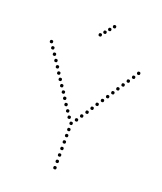

<svg xmlns="http://www.w3.org/2000/svg" viewBox="-165 -1025 958 1134"><g transform="rotate(20 314.5 -458.5)"><path d="M314 -199Q304 -199 304 -209Q304 -219 314 -219Q324 -219 324 -209Q324 -199 314 -199ZM314 -159Q304 -159 304 -169Q304 -179 314 -179Q324 -179 324 -169Q324 -159 314 -159ZM314 -118Q304 -118 304 -128Q304 -138 314 -138Q324 -138 324 -128Q324 -118 314 -118ZM314 -77Q304 -77 304 -87Q304 -97 314 -97Q324 -97 324 -87Q324 -77 314 -77ZM314 -276Q304 -276 304 -286Q304 -296 314 -296Q324 -296 324 -286Q324 -276 314 -276ZM314 -237Q304 -237 304 -247Q304 -257 314 -257Q324 -257 324 -247Q324 -237 314 -237ZM314 -37Q304 -37 304 -47Q304 -57 314 -57Q324 -57 324 -47Q324 -37 314 -37ZM314 3Q304 3 304 -7Q304 -17 314 -17Q324 -17 324 -7Q324 3 314 3ZM40 -690Q30 -690 30 -700Q30 -710 40 -710Q50 -710 50 -700Q50 -690 40 -690ZM82 -626Q72 -626 72 -636Q72 -646 82 -646Q92 -646 92 -636Q92 -626 82 -626ZM103 -594Q93 -594 93 -604Q93 -614 103 -614Q113 -614 113 -604Q113 -594 103 -594ZM165 -498Q155 -498 155 -508Q155 -518 165 -518Q175 -518 175 -508Q175 -498 165 -498ZM186 -466Q176 -466 176 -476Q176 -486 186 -486Q196 -486 196 -476Q196 -466 186 -466ZM124 -562Q114 -562 114 -572Q114 -582 124 -582Q134 -582 134 -572Q134 -562 124 -562ZM144 -530Q134 -530 134 -540Q134 -550 144 -550Q154 -550 154 -540Q154 -530 144 -530ZM248 -370Q238 -370 238 -380Q238 -390 248 -390Q258 -390 258 -380Q258 -370 248 -370ZM270 -338Q260 -338 260 -348Q260 -358 270 -358Q280 -358 280 -348Q280 -338 270 -338ZM208 -434Q198 -434 198 -444Q198 -454 208 -454Q218 -454 218 -444Q218 -434 208 -434ZM228 -402Q218 -402 218 -412Q218 -422 228 -422Q238 -422 238 -412Q238 -402 228 -402ZM291 -306Q281 -306 281 -316Q281 -326 291 -326Q301 -326 301 -316Q301 -306 291 -306ZM60 -658Q50 -658 50 -668Q50 -678 60 -678Q70 -678 70 -668Q70 -658 60 -658ZM588 -690Q578 -690 578 -700Q578 -710 588 -710Q598 -710 598 -700Q598 -690 588 -690ZM546 -626Q536 -626 536 -636Q536 -646 546 -646Q556 -646 556 -636Q556 -626 546 -626ZM525 -594Q515 -594 515 -604Q515 -614 525 -614Q535 -614 535 -604Q535 -594 525 -594ZM463 -498Q453 -498 453 -508Q453 -518 463 -518Q473 -518 473 -508Q473 -498 463 -498ZM442 -466Q432 -466 432 -476Q432 -486 442 -486Q452 -486 452 -476Q452 -466 442 -466ZM504 -562Q494 -562 494 -572Q494 -582 504 -582Q514 -582 514 -572Q514 -562 504 -562ZM484 -530Q474 -530 474 -540Q474 -550 484 -550Q494 -550 494 -540Q494 -530 484 -530ZM380 -370Q370 -370 370 -380Q370 -390 380 -390Q390 -390 390 -380Q390 -370 380 -370ZM358 -338Q348 -338 348 -348Q348 -358 358 -358Q368 -358 368 -348Q368 -338 358 -338ZM420 -434Q410 -434 410 -444Q410 -454 420 -454Q430 -454 430 -444Q430 -434 420 -434ZM400 -402Q390 -402 390 -412Q390 -422 400 -422Q410 -422 410 -412Q410 -402 400 -402ZM337 -306Q327 -306 327 -316Q327 -326 337 -326Q347 -326 347 -316Q347 -306 337 -306ZM568 -658Q558 -658 558 -668Q558 -678 568 -678Q578 -678 578 -668Q578 -658 568 -658ZM297 -826Q287 -826 287 -836Q287 -846 297 -846Q307 -846 307 -836Q307 -826 297 -826ZM318 -850Q308 -850 308 -860Q308 -870 318 -870Q328 -870 328 -860Q328 -850 318 -850ZM339 -875Q329 -875 329 -885Q329 -895 339 -895Q349 -895 349 -885Q349 -875 339 -875ZM360 -900Q350 -900 350 -910Q350 -920 360 -920Q370 -920 370 -910Q370 -900 360 -900Z"/></g></svg>

Font: Raleway Dots 
Style: Regular
Weight: 400
Version: Version 1.000